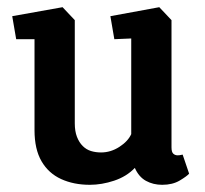

<svg xmlns="http://www.w3.org/2000/svg" viewBox="-20 -510 571 534"><path d="M230 4Q185 4 150 -12Q115 -28 95.5 -61.5Q76 -95 76 -148V-401H25L14 -465L154 -490L188 -454V-167Q188 -145 194 -129.5Q200 -114 210 -104Q220 -94 233 -90Q246 -86 261 -86Q288 -86 312 -101.5Q336 -117 345 -137V-403L298 -401L287 -465L423 -490L457 -454V-100Q457 -87 462 -82.5Q467 -78 474 -78Q479 -78 483 -79Q487 -80 488 -80L506 -27Q500 -20 480 -8Q460 4 431 4Q406 4 386 -7Q366 -18 355 -43Q332 -19 297.5 -7.5Q263 4 230 4Z"/></svg>

Font: Kreon SemiBold
Style: Regular
Weight: 600
Designer: Julia Petretta
Foundry: Julia Petretta and Eli Heuer
Version: Version 2.002